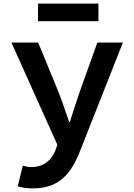

<svg xmlns="http://www.w3.org/2000/svg" viewBox="-20 -810 740 1061"><path d="M190 -790V-693H524V-790ZM78 220C102 227 131 231 162 231C304 231 373 154 425 18L659 -575H518L422 -307C404 -253 383 -192 366 -136H362C342 -195 322 -254 301 -307L191 -575H43L297 -10L285 24C262 76 223 113 153 113C137 113 121 110 106 105Z"/></svg>

Font: Kawkab Mono
Style: Bold
Weight: 700
Monospace: yes
Designer: Abdullah Arif
Foundry: Abdullah Arif
Version: Version 1.000;PS 000.500;hotconv 1.0.88;makeotf.lib2.5.64775